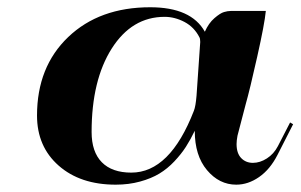

<svg xmlns="http://www.w3.org/2000/svg" viewBox="-20 -499 828 529"><path d="M615.7 -468.8H712.4Q709 -433.1 688.7 -342.8Q668.5 -252.4 656.7 -210.9L634.3 -125Q631.8 -111.3 631.8 -102.1Q631.8 -76.7 644.5 -63.5Q657.2 -50.3 676.8 -50.3Q696.3 -50.3 715.3 -62.5Q734.4 -74.7 745.6 -96.2L779.3 -161.6L787.6 -156.7L744.6 -72.3Q724.1 -32.2 693.8 -11.2Q663.6 9.8 630.9 9.8Q584 9.8 550.3 -30.3Q516.6 -70.3 516.6 -138.7Q504.9 -114.3 492.2 -94.5Q479.5 -74.7 460.4 -54.4Q441.4 -34.2 419.2 -20.8Q397 -7.3 366 1.2Q335 9.8 298.8 9.8Q201.2 9.8 141.6 -42.7Q82 -95.2 82 -180.7Q82 -314.9 168 -397Q253.9 -479 394 -479Q506.8 -479 544.4 -411.6Q554.7 -435.1 570.8 -449Q586.9 -462.9 597.2 -465.8Q607.4 -468.8 615.7 -468.8ZM529.3 -396.5Q515.1 -424.3 488.3 -438.5Q461.4 -452.6 433.6 -452.6Q343.3 -452.6 287.8 -365.2Q232.4 -277.8 232.4 -135.3Q232.4 -80.6 260.5 -52Q288.6 -23.4 341.8 -23.4Q448.2 -23.4 514.2 -193.8Q519 -205.6 521.5 -235.4L530.3 -363.3Q531.7 -377.9 531.7 -383.3Q531.7 -392.6 529.3 -396.5Z"/></svg>

Font: QumpellkaNo12
Style: Regular
Weight: 500
Designer: gluk (gluksza@wp.pl)
Foundry: gluk (gluksza@wp.pl)
Version: Version 00.480